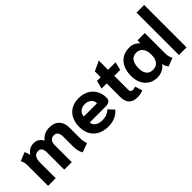

<svg xmlns="http://www.w3.org/2000/svg" viewBox="74 -1537 2349 2349"><g transform="rotate(-45 1249.0 -362.0)"><path d="M614 -126V-289Q614 -340 597 -364Q580 -388 546 -388Q467 -388 467 -289V0H337V-290Q337 -343 321.5 -365.5Q306 -388 272 -388Q229 -388 209 -357.5Q189 -327 189 -266V0H57V-349Q57 -379 52.5 -401Q48 -423 35 -450L145 -495Q154 -479 161.5 -457Q169 -435 170 -419Q191 -456 226 -475.5Q261 -495 301 -495Q380 -495 418 -421Q450 -460 487 -477.5Q524 -495 575 -495Q657 -495 701.5 -447Q746 -399 746 -321V-129Q746 -74 766 -34L646 10Q629 -20 621.5 -52.5Q614 -85 614 -126Z M836 -239Q836 -314 864 -372Q892 -430 947 -462.5Q1002 -495 1080 -495Q1156 -495 1212 -463.5Q1268 -432 1297 -377.5Q1326 -323 1326 -256Q1326 -223 1304.5 -205.5Q1283 -188 1245 -188H967Q967 -147 1002.5 -122Q1038 -97 1095 -97Q1142 -97 1174.5 -110.5Q1207 -124 1232 -149L1298 -79Q1265 -37 1213 -13.5Q1161 10 1095 10Q975 10 905.5 -57Q836 -124 836 -239ZM1195 -291Q1195 -335 1162.5 -362.5Q1130 -390 1080 -390Q1032 -390 999.5 -362.5Q967 -335 967 -291Z M1450 -142V-379H1361L1389 -485H1452V-586L1580 -645V-485H1710L1684 -379H1582V-139Q1582 -116 1592 -106Q1602 -96 1623 -96Q1648 -96 1668 -106L1699 -11Q1682 -3 1652.5 3Q1623 9 1596 9Q1525 9 1487.5 -30Q1450 -69 1450 -142Z M1725 -234Q1725 -315 1753.5 -374Q1782 -433 1833.5 -464Q1885 -495 1954 -495Q2035 -495 2089 -434V-485H2216V-136Q2216 -101 2222 -78Q2228 -55 2241 -32L2134 10Q2104 -23 2100 -65H2098Q2070 -29 2029.5 -9.5Q1989 10 1941 10Q1879 10 1830 -19Q1781 -48 1753 -103Q1725 -158 1725 -234ZM2086 -233V-251Q2086 -309 2056.5 -349.5Q2027 -390 1972 -390Q1916 -390 1886.5 -350Q1857 -310 1857 -234Q1857 -166 1885.5 -130.5Q1914 -95 1968 -95Q2026 -95 2056 -132.5Q2086 -170 2086 -233Z M2321 -734H2453V0H2321Z"/></g></svg>

Font: Niramit
Style: Bold
Weight: 700
Designer: Katatrad Aksorn Co.,Ltd.
Foundry: Cadson Demak Co.,Ltd.
Version: Version 1.001; ttfautohint (v1.6)